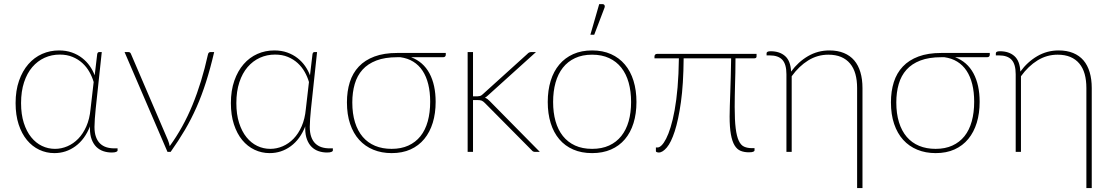

<svg xmlns="http://www.w3.org/2000/svg" viewBox="-20 -750 5493 948"><path d="M442.5 -345Q435 -371 421.2 -395.2Q407.5 -419.5 386.8 -438.5Q366 -457.5 338.2 -469Q310.5 -480.5 275 -480.5Q235 -480.5 200.2 -464.8Q165.5 -449 139.5 -418.8Q113.5 -388.5 98.8 -343.8Q84 -299 84 -241Q84 -185.5 97.5 -143.2Q111 -101 134 -72.5Q157 -44 187.2 -29.5Q217.5 -15 251.5 -15Q283 -15 312.8 -27.8Q342.5 -40.5 366.5 -65.2Q390.5 -90 406.5 -126.5Q422.5 -163 427 -211ZM560.5 -17.5V-7Q560.5 -3 553.5 0Q546.5 3 531.5 3Q510 3 490.5 -3.5Q471 -10 456.2 -24.2Q441.5 -38.5 432.8 -61.2Q424 -84 424 -116Q424 -118.5 424 -121.2Q424 -124 424.5 -126.5Q399 -62 352.5 -28Q306 6 248.5 6Q209 6 174 -10.5Q139 -27 113 -58.5Q87 -90 72 -136Q57 -182 57 -241Q57 -303 74 -351.5Q91 -400 120 -433.2Q149 -466.5 188 -483.8Q227 -501 271.5 -501Q306.5 -501 335.2 -490.8Q364 -480.5 386 -463.2Q408 -446 423.5 -423.8Q439 -401.5 447.5 -378L460 -483Q462 -493 470 -493H482.5L452.5 -212.5Q450 -187 448.2 -163.2Q446.5 -139.5 446.5 -123.5Q446.5 -94.5 453.8 -74.2Q461 -54 474 -41.5Q487 -29 504.8 -23.2Q522.5 -17.5 544 -17.5Z M1037.5 -493Q1018.5 -411.5 997.2 -345Q976 -278.5 950.2 -220.2Q924.5 -162 893 -108.5Q861.5 -55 822.5 0H807L595 -493H614Q619.5 -493 622.5 -490Q625.5 -487 626.5 -484L809.5 -57.5Q812.5 -50 814.5 -42.8Q816.5 -35.5 818 -28.5Q884.5 -120 930.5 -232Q976.5 -344 1006.5 -480Q1008 -487.5 1011.5 -490.2Q1015 -493 1019 -493Z M1505.5 -345Q1498 -371 1484.2 -395.2Q1470.5 -419.5 1449.8 -438.5Q1429 -457.5 1401.2 -469Q1373.5 -480.5 1338 -480.5Q1298 -480.5 1263.2 -464.8Q1228.5 -449 1202.5 -418.8Q1176.5 -388.5 1161.8 -343.8Q1147 -299 1147 -241Q1147 -185.5 1160.5 -143.2Q1174 -101 1197 -72.5Q1220 -44 1250.2 -29.5Q1280.5 -15 1314.5 -15Q1346 -15 1375.8 -27.8Q1405.5 -40.5 1429.5 -65.2Q1453.5 -90 1469.5 -126.5Q1485.5 -163 1490 -211ZM1623.5 -17.5V-7Q1623.5 -3 1616.5 0Q1609.5 3 1594.5 3Q1573 3 1553.5 -3.5Q1534 -10 1519.2 -24.2Q1504.5 -38.5 1495.8 -61.2Q1487 -84 1487 -116Q1487 -118.5 1487 -121.2Q1487 -124 1487.5 -126.5Q1462 -62 1415.5 -28Q1369 6 1311.5 6Q1272 6 1237 -10.5Q1202 -27 1176 -58.5Q1150 -90 1135 -136Q1120 -182 1120 -241Q1120 -303 1137 -351.5Q1154 -400 1183 -433.2Q1212 -466.5 1251 -483.8Q1290 -501 1334.5 -501Q1369.5 -501 1398.2 -490.8Q1427 -480.5 1449 -463.2Q1471 -446 1486.5 -423.8Q1502 -401.5 1510.5 -378L1523 -483Q1525 -493 1533 -493H1545.5L1515.5 -212.5Q1513 -187 1511.2 -163.2Q1509.5 -139.5 1509.5 -123.5Q1509.5 -94.5 1516.8 -74.2Q1524 -54 1537 -41.5Q1550 -29 1567.8 -23.2Q1585.5 -17.5 1607 -17.5Z M1941.5 -467.5Q1880.5 -467.5 1838.2 -451.2Q1796 -435 1769.8 -405.8Q1743.5 -376.5 1731.5 -335.2Q1719.5 -294 1719.5 -244Q1719.5 -189 1732.8 -146.2Q1746 -103.5 1771 -74.2Q1796 -45 1832 -30Q1868 -15 1913.5 -15Q1960.5 -15 1996.2 -31.2Q2032 -47.5 2056 -77.5Q2080 -107.5 2092 -150.8Q2104 -194 2104 -248Q2104 -295.5 2094.5 -334Q2085 -372.5 2066.5 -400.5Q2048 -428.5 2020.5 -445.5Q1993 -462.5 1957 -467.5ZM2181 -488.5V-479Q2181 -475 2178 -471.2Q2175 -467.5 2168 -467.5H2010Q2070 -444.5 2100.5 -387.8Q2131 -331 2131 -247Q2131 -190.5 2116.8 -144Q2102.5 -97.5 2075 -64Q2047.5 -30.5 2007 -12.2Q1966.5 6 1914 6Q1864 6 1823.2 -10.8Q1782.5 -27.5 1753.5 -59.5Q1724.5 -91.5 1708.8 -138Q1693 -184.5 1693 -244.5Q1693 -299.5 1707.2 -344.5Q1721.5 -389.5 1751.8 -421.5Q1782 -453.5 1829 -471Q1876 -488.5 1941 -488.5Z M2315.5 -493V-274.5H2338.5Q2344 -274.5 2350 -276Q2356 -277.5 2363.5 -284.5L2583 -483Q2587.5 -488 2592.2 -490.5Q2597 -493 2604.5 -493H2626.5L2390 -279.5Q2386 -275.5 2382.2 -272.8Q2378.5 -270 2374.5 -267.5Q2381.5 -265 2387 -260.8Q2392.5 -256.5 2397.5 -251.5L2645.5 0H2623Q2618 0 2613.8 -1.5Q2609.5 -3 2605.5 -8L2374 -241.5Q2365.5 -250 2358.5 -253Q2351.5 -256 2336.5 -256H2315.5V0H2289V-493Z M2903.5 -501Q2956 -501 2996.8 -482.8Q3037.5 -464.5 3065.5 -431.2Q3093.5 -398 3108 -351Q3122.5 -304 3122.5 -246.5Q3122.5 -189 3108 -142.2Q3093.5 -95.5 3065.5 -62.5Q3037.5 -29.5 2996.8 -11.8Q2956 6 2903.5 6Q2851 6 2810.2 -11.8Q2769.5 -29.5 2741.5 -62.5Q2713.5 -95.5 2699 -142.2Q2684.5 -189 2684.5 -246.5Q2684.5 -304 2699 -351Q2713.5 -398 2741.5 -431.2Q2769.5 -464.5 2810.2 -482.8Q2851 -501 2903.5 -501ZM2903.5 -15Q2951.5 -15 2987.5 -31.5Q3023.5 -48 3047.8 -78.5Q3072 -109 3084 -151.5Q3096 -194 3096 -246.5Q3096 -299 3084 -342Q3072 -385 3047.8 -415.8Q3023.5 -446.5 2987.5 -463.2Q2951.5 -480 2903.5 -480Q2855.5 -480 2819.5 -463.2Q2783.5 -446.5 2759.2 -415.8Q2735 -385 2723 -342Q2711 -299 2711 -246.5Q2711 -194 2723 -151.5Q2735 -109 2759.2 -78.5Q2783.5 -48 2819.5 -31.5Q2855.5 -15 2903.5 -15ZM2895 -578.5 2938.5 -729.5H2956Q2962 -729.5 2964.8 -724.5Q2967.5 -719.5 2965 -712.5L2914 -578.5Z M3715.5 -471.5Q3715.5 -462 3704 -462H3611.5Q3611.5 -424 3610.8 -391.5Q3610 -359 3609.2 -330Q3608.5 -301 3608 -274.5Q3607.5 -248 3607.5 -222Q3607.5 -156.5 3612.5 -116.5Q3617.5 -76.5 3627.8 -54.8Q3638 -33 3654.2 -25.8Q3670.5 -18.5 3693 -18.5H3705.5V-8Q3705.5 -3.5 3699.2 -0.8Q3693 2 3677.5 2Q3654.5 2 3636.8 -5.2Q3619 -12.5 3607 -32.2Q3595 -52 3588.8 -86.5Q3582.5 -121 3582.5 -175Q3582.5 -197 3583.5 -227.5Q3584.5 -258 3585.8 -295Q3587 -332 3588.2 -374.2Q3589.5 -416.5 3590 -462H3355.5Q3354.5 -334 3342 -245.5Q3329.5 -157 3311.5 -101.8Q3293.5 -46.5 3272.5 -21.8Q3251.5 3 3233 3Q3227.5 3 3223 1.2Q3218.5 -0.5 3218.5 -3.5V-22H3228Q3236 -22 3246.8 -32.5Q3257.5 -43 3269 -65.2Q3280.5 -87.5 3291.2 -122.2Q3302 -157 3311 -206Q3320 -255 3325.5 -318.5Q3331 -382 3332 -462H3211.5V-472Q3211.5 -476 3214.5 -480Q3217.5 -484 3224.5 -484H3715.5Z M3765 -487.5Q3765 -491.5 3769.5 -494.2Q3774 -497 3785 -497Q3829.5 -497 3856.5 -473.2Q3883.5 -449.5 3886 -396.5Q3921 -444.5 3969.5 -472.8Q4018 -501 4075 -501Q4116 -501 4146.8 -488.2Q4177.5 -475.5 4197.8 -451.8Q4218 -428 4228.2 -393.5Q4238.5 -359 4238.5 -315.5V178.5H4212V-315.5Q4212 -354 4203.5 -384.5Q4195 -415 4177.2 -436.2Q4159.5 -457.5 4132.8 -468.8Q4106 -480 4070 -480Q4016.5 -480 3970.8 -451.8Q3925 -423.5 3889 -373.5V0H3863V-383.5Q3863 -432.5 3843 -454.5Q3823 -476.5 3780 -476.5H3765Z M4627.5 -467.5Q4566.5 -467.5 4524.2 -451.2Q4482 -435 4455.8 -405.8Q4429.5 -376.5 4417.5 -335.2Q4405.5 -294 4405.5 -244Q4405.5 -189 4418.8 -146.2Q4432 -103.5 4457 -74.2Q4482 -45 4518 -30Q4554 -15 4599.5 -15Q4646.5 -15 4682.2 -31.2Q4718 -47.5 4742 -77.5Q4766 -107.5 4778 -150.8Q4790 -194 4790 -248Q4790 -295.5 4780.5 -334Q4771 -372.5 4752.5 -400.5Q4734 -428.5 4706.5 -445.5Q4679 -462.5 4643 -467.5ZM4867 -488.5V-479Q4867 -475 4864 -471.2Q4861 -467.5 4854 -467.5H4696Q4756 -444.5 4786.5 -387.8Q4817 -331 4817 -247Q4817 -190.5 4802.8 -144Q4788.5 -97.5 4761 -64Q4733.5 -30.5 4693 -12.2Q4652.5 6 4600 6Q4550 6 4509.2 -10.8Q4468.5 -27.5 4439.5 -59.5Q4410.5 -91.5 4394.8 -138Q4379 -184.5 4379 -244.5Q4379 -299.5 4393.2 -344.5Q4407.5 -389.5 4437.8 -421.5Q4468 -453.5 4515 -471Q4562 -488.5 4627 -488.5Z M4897 -487.5Q4897 -491.5 4901.5 -494.2Q4906 -497 4917 -497Q4961.5 -497 4988.5 -473.2Q5015.5 -449.5 5018 -396.5Q5053 -444.5 5101.5 -472.8Q5150 -501 5207 -501Q5248 -501 5278.8 -488.2Q5309.5 -475.5 5329.8 -451.8Q5350 -428 5360.2 -393.5Q5370.5 -359 5370.5 -315.5V178.5H5344V-315.5Q5344 -354 5335.5 -384.5Q5327 -415 5309.2 -436.2Q5291.5 -457.5 5264.8 -468.8Q5238 -480 5202 -480Q5148.5 -480 5102.8 -451.8Q5057 -423.5 5021 -373.5V0H4995V-383.5Q4995 -432.5 4975 -454.5Q4955 -476.5 4912 -476.5H4897Z"/></svg>

Font: Lato ExtraLight
Style: Regular
Weight: 275
Designer: Lukasz Dziedzic with Adam Twardoch and Botio Nikoltchev
Foundry: tyPoland Lukasz Dziedzic
Version: Version 2.015; 2015-08-06; http://www.latofonts.com/